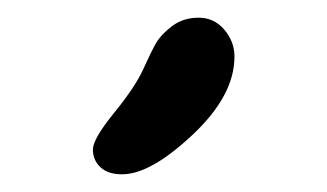

<svg xmlns="http://www.w3.org/2000/svg" viewBox="-20 -760 370 217"><path d="M245 -696Q245 -652 197.5 -607.5Q150 -563 118 -563Q102 -563 93.5 -571Q85 -579 85 -591Q85 -603 109 -632.5Q133 -662 142 -682Q151 -702 156.5 -711.5Q162 -721 174.5 -730.5Q187 -740 204.5 -740Q222 -740 233.5 -726.5Q245 -713 245 -696Z"/></svg>

Font: Delius Unicase
Style: Regular
Weight: 400
Designer: Natalia Raices
Foundry: Natalia Raices
Version: Version 1.002